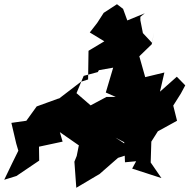

<svg xmlns="http://www.w3.org/2000/svg" viewBox="-55 -764 899 911"><path d="M531 -295 500 -304H450L375 -264L308 -322L342 -404L409 -422L474 -534L452 -529L414 -431L482 -443L447 -325L553 -278ZM632 -701 549 -667 529 -722 500 -744 437 -703 406 -655 371 -610 440 -568 365 -523 364 -457 363 -387 329 -376 226 -297 221 -296 119 -259 70 -191 -1 -181 22 -83 32 -49 2 12 -35 89 23 71 131 -2 130 -68 242 -92 229 -137 318 -75 386 -118 423 -202 352 -173 329 -200 316 -177 333 -144 309 -24 292 18 298 3 307 127 398 73 417 62 505 -15 595 -44 493 -111 561 -75 534 -98 538 6 591 1 572 36 711 81 660 7 663 -92 694 -141 785 -191 767 -263 803 -320 824 -359 784 -400 704 -329 725 -420 634 -398 606 -497 665 -554 676 -611 666 -561 623 -607 611 -668V-684Z"/></svg>

Font: Hussar Lance
Style: Italic
Weight: 700
Foundry: Cannot Into Space Fonts, PlusOne Fonts
Version: Version 2.27